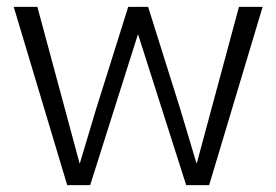

<svg xmlns="http://www.w3.org/2000/svg" viewBox="-20 -540 806 560"><path d="M20 -520H89L212 -64H213L260 -221L354 -520H412L506 -221L553 -64H554L677 -520H746L590 0H523L383 -439H382L243 0H176Z"/></svg>

Font: Murecho Light
Style: Regular
Weight: 300
Designer: Neil Summerour
Foundry: Positype
Version: Version 1.010; ttfautohint (v1.8.3)